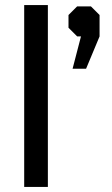

<svg xmlns="http://www.w3.org/2000/svg" viewBox="-20 -734 441 754"><path d="M75 -714H168V0H75ZM298 -591H283L249 -625V-675L283 -709H337L371 -675V-591L318 -464H265Z"/></svg>

Font: Chakra Petch Medium
Style: Regular
Weight: 500
Designer: Katatrad Aksorn Co.,Ltd.
Foundry: Cadson Demak Co.,Ltd.
Version: Version 1.000; ttfautohint (v1.6)